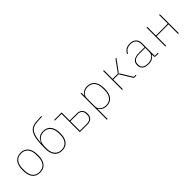

<svg xmlns="http://www.w3.org/2000/svg" viewBox="253 -2120 3695 3695"><g transform="rotate(-45 2100.0 -272.5)"><path d="M300 12Q200 12 145 -55.5Q90 -123 90 -258Q90 -393 145 -460.5Q200 -528 300 -528Q400 -528 455 -460.5Q510 -393 510 -258Q510 -123 455 -55.5Q400 12 300 12ZM300 -7Q391 -7 439 -67.5Q487 -128 487 -234V-282Q487 -388 439 -448.5Q391 -509 300 -509Q209 -509 161 -448.5Q113 -388 113 -282V-234Q113 -128 161 -67.5Q209 -7 300 -7Z M900 12Q798 12 744 -56Q690 -124 690 -252Q690 -390 703.5 -481.5Q717 -573 747.5 -628.5Q778 -684 827.5 -708.5Q877 -733 949 -737L1084 -745V-726L949 -718Q883 -714 840 -692.5Q797 -671 771 -630Q745 -589 732.5 -527Q720 -465 713 -381L717 -380Q730 -420 749.5 -446Q769 -472 793 -487.5Q817 -503 844 -509.5Q871 -516 900 -516Q1002 -516 1056 -448Q1110 -380 1110 -252Q1110 -124 1056 -56Q1002 12 900 12ZM900 -7Q987 -7 1037 -66.5Q1087 -126 1087 -234V-270Q1087 -378 1037 -437.5Q987 -497 900 -497Q813 -497 763 -437.5Q713 -378 713 -270V-234Q713 -126 763 -66.5Q813 -7 900 -7Z M1388 -497H1205V-516H1409V-296H1599Q1666 -296 1706.5 -259.5Q1747 -223 1747 -148Q1747 -73 1706.5 -36.5Q1666 0 1599 0H1388ZM1599 -19Q1659 -19 1691.5 -49.5Q1724 -80 1724 -134V-162Q1724 -216 1691.5 -246.5Q1659 -277 1599 -277H1409V-19Z M1925 -516H1946V-438H1949Q1957 -454 1971 -470.5Q1985 -487 2005 -499.5Q2025 -512 2051 -520Q2077 -528 2110 -528Q2210 -528 2265 -460.5Q2320 -393 2320 -258Q2320 -123 2265 -55.5Q2210 12 2110 12Q2077 12 2051 4Q2025 -4 2005 -16.5Q1985 -29 1971 -45Q1957 -61 1949 -78H1946V200H1925ZM2110 -7Q2201 -7 2249 -67.5Q2297 -128 2297 -234V-282Q2297 -388 2249 -448.5Q2201 -509 2110 -509Q2078 -509 2048 -499Q2018 -489 1995.5 -471Q1973 -453 1959.5 -428Q1946 -403 1946 -373V-143Q1946 -113 1959.5 -88Q1973 -63 1995.5 -45Q2018 -27 2048 -17Q2078 -7 2110 -7Z M2538 -516H2559V-280H2702L2875 -516H2899L2742 -301Q2732 -287 2725.5 -280.5Q2719 -274 2709 -272V-269Q2720 -267 2726.5 -260Q2733 -253 2741 -239L2875 -19H2929V0H2881Q2870 0 2863.5 -5Q2857 -10 2852 -18L2703 -261H2559V0H2538Z M3454 0Q3425 0 3425 -29V-77H3422Q3403 -41 3362.5 -14.5Q3322 12 3249 12Q3166 12 3122 -24.5Q3078 -61 3078 -130Q3078 -161 3087.5 -188Q3097 -215 3119.5 -234Q3142 -253 3180 -264Q3218 -275 3275 -275H3425V-356Q3425 -434 3385 -471.5Q3345 -509 3275 -509Q3220 -509 3177 -485.5Q3134 -462 3112 -410L3095 -420Q3117 -470 3161.5 -499Q3206 -528 3275 -528Q3356 -528 3401 -484Q3446 -440 3446 -359V-19H3531V0ZM3249 -7Q3284 -7 3316 -16Q3348 -25 3372 -42.5Q3396 -60 3410.5 -86.5Q3425 -113 3425 -148V-257H3276Q3181 -257 3141 -226Q3101 -195 3101 -146V-114Q3101 -62 3142 -34.5Q3183 -7 3249 -7Z M3718 -516H3739V-280H4061V-516H4082V0H4061V-261H3739V0H3718Z"/></g></svg>

Font: IBM Plex Mono Thin
Style: Regular
Weight: 100
Monospace: yes
Designer: Mike Abbink, Paul van der Laan, Pieter van Rosmalen
Foundry: Bold Monday
Version: Version 2.3